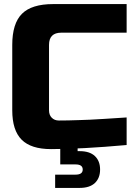

<svg xmlns="http://www.w3.org/2000/svg" viewBox="-20 -720 660 940"><path d="M40 0ZM600 -10Q377 10 230 10Q132 10 86 -36Q40 -82 40 -180V-500Q40 -605 87.5 -652.5Q135 -700 240 -700H600V-560H280Q220 -560 220 -500V-180Q220 -157 233.5 -143.5Q247 -130 268 -130Q289 -130 314 -130.5Q339 -131 366 -132Q393 -133 420.5 -134Q448 -135 491.5 -138Q535 -141 600 -145ZM360 -20V20H370Q419 20 444.5 44Q470 68 470 110Q470 152 444.5 176Q419 200 370 200H250V135H350Q385 135 385 110Q385 85 350 85H275V-20Z"/></svg>

Font: Russo One
Style: Regular
Weight: 400
Designer: Jovanny lemonad
Foundry: Jovanny Lemonad
Version: Version 1.001